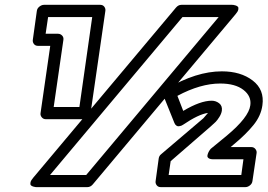

<svg xmlns="http://www.w3.org/2000/svg" viewBox="-20 -746 1103 791"><path d="M115.2 -582 131.8 -701.2Q133.3 -711.9 142.6 -719Q151.9 -726.1 161.1 -726.1H393.1Q403.8 -726.1 409.7 -718.3Q415.5 -710.4 414.1 -701.2L353 -279.8Q351.6 -269 343 -262Q334.5 -254.9 325.2 -254.9H168.9Q158.2 -254.9 151.9 -262.9Q145.5 -271 147 -279.8L187 -557.1H136.2Q125.5 -557.1 119.6 -564.9Q113.8 -572.8 115.2 -582ZM117.2 -14.2 705.1 -714.8Q714.8 -726.1 727.1 -726.1H936Q938 -726.1 941.2 -725.8Q944.3 -725.6 950.7 -723.6Q957 -721.7 960.2 -718Q963.4 -714.4 961.7 -706.3Q960 -698.2 950.2 -687L361.8 14.2Q352.5 24.9 339.8 24.9H130.9Q128.9 24.9 126 24.7Q123 24.4 116.5 22.5Q109.9 20.5 106.9 16.8Q104 13.2 105.7 5.1Q107.4 -2.9 117.2 -14.2ZM168 -606.9H219.2Q228.5 -606.9 235.6 -599.9Q242.7 -592.8 241.2 -582L201.2 -305.2H307.1L359.9 -675.8H178.2ZM186 -24.9H335L880.9 -675.8H731.9ZM621.1 0 633.8 -92.8Q635.3 -104 644 -110.8L817.9 -258.8Q822.3 -263.2 836.9 -280.8Q798.8 -275.9 733.9 -231.9Q730.5 -229.5 726.6 -228Q722.7 -226.6 717 -225.8Q711.4 -225.1 706.3 -228.8Q701.2 -232.4 698.2 -240.2L654.8 -348.1Q651.9 -356.9 655.5 -366.5Q659.2 -376 668 -380.9Q788.6 -452.1 894 -452.1Q971.7 -452.1 1021 -414.3Q1070.3 -376.5 1061 -312Q1055.2 -269 1024.4 -231Q993.7 -192.9 942.9 -150.9L930.2 -140.1H1015.1Q1025.9 -140.1 1032.2 -132.1Q1038.6 -124 1037.1 -115.2L1020 0Q1018.6 10.7 1009.5 17.8Q1000.5 24.9 991.2 24.9H642.1Q631.3 24.9 625.5 17.1Q619.6 9.3 621.1 0ZM674.8 -24.9H974.1L982.9 -89.8H858.9Q845.7 -89.8 839.6 -94.2Q833.5 -98.6 834.5 -105Q835.4 -111.3 838.4 -117.7Q841.3 -124 844.7 -128.4L848.1 -132.8L914.1 -187Q1004.9 -262.7 1011.2 -312Q1016.6 -349.6 982.9 -375.7Q949.2 -401.9 887.2 -401.9Q805.7 -401.9 710.9 -351.1L734.9 -289.1Q805.2 -331.1 852.1 -331.1Q869.1 -331.1 882.8 -320.6Q896.5 -310.1 894 -290Q892.1 -277.3 883.8 -264.2Q875.5 -251 868.7 -244.1Q861.8 -237.3 848.1 -225.1L683.1 -82Z"/></svg>

Font: Trueno Black Outline
Style: Italic
Weight: 900
Width: 6
Designer: Julieta Ulanovsky
Foundry: Julieta Ulanovsky
Version: Version 3.001b | FøM Fix